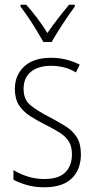

<svg xmlns="http://www.w3.org/2000/svg" viewBox="-20 -784 401 814"><path d="M323 -130Q323 -65 284 -27.5Q245 10 168 10Q126 10 92.5 0Q59 -10 37 -22V-63Q64 -46 98 -35.5Q132 -25 168 -25Q228 -25 256.5 -53Q285 -81 285 -130Q285 -163 272 -184Q259 -205 234 -221Q209 -237 175 -254Q137 -273 107.5 -292Q78 -311 60.5 -338Q43 -365 43 -407Q43 -465 82.5 -502Q122 -539 196 -539Q231 -539 262 -531Q293 -523 318 -510L302 -477Q257 -505 195 -505Q143 -505 111.5 -480Q80 -455 80 -407Q80 -362 109 -338Q138 -314 191 -287Q227 -268 257.5 -249Q288 -230 305.5 -202.5Q323 -175 323 -130ZM164 -606Q151 -629 134 -657Q117 -685 99 -711.5Q81 -738 67 -756V-764H91Q113 -740 137.5 -707.5Q162 -675 181 -644Q203 -676 225 -704.5Q247 -733 273 -764H297V-756Q274 -725 246 -682.5Q218 -640 199 -606Z"/></svg>

Font: Noto Sans Lao Condensed ExtraLight
Style: Regular
Weight: 200
Width: 3
Designer: Monotype Design Team
Foundry: Monotype Imaging Inc.
Version: Version 2.003; ttfautohint (v1.8.4.7-5d5b)